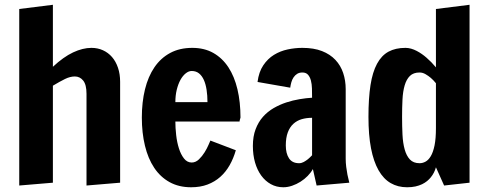

<svg xmlns="http://www.w3.org/2000/svg" viewBox="-20 -770 2044 803"><path d="M341.8 -377.4Q341.8 -416 327.9 -433.1Q314 -450.2 293 -450.2Q273.4 -450.2 252 -439.7Q230.5 -429.2 201.2 -411.6V-5.9L60.5 5.9V-732.4L201.2 -750V-490.7Q245.1 -531.7 285.6 -550.8Q326.2 -569.8 362.3 -569.8Q388.7 -569.8 410.6 -559.8Q432.6 -549.8 448.5 -531.5Q464.4 -513.2 473.4 -486.8Q482.4 -460.4 482.4 -427.7V-5.9L341.8 5.9Z M713.4 -261.7Q713.4 -235.4 716.8 -205.1Q720.2 -174.8 728.3 -149.4Q736.3 -124 749.5 -107.2Q762.7 -90.3 781.7 -90.3Q798.3 -90.3 812 -103.5Q825.7 -116.7 835.9 -133.3Q846.2 -149.9 852.3 -164.6Q858.4 -179.2 859.9 -182.1L966.3 -141.6Q956.5 -107.4 940.4 -79.1Q924.3 -50.8 901.4 -30.3Q878.4 -9.8 848.1 1.7Q817.9 13.2 779.3 13.2Q728 13.2 689.2 -8.3Q650.4 -29.8 624.8 -68.4Q599.1 -106.9 586.2 -160.6Q573.2 -214.4 573.2 -278.3Q573.2 -342.8 586.4 -396.5Q599.6 -450.2 626 -488.8Q652.3 -527.3 691.9 -548.6Q731.4 -569.8 784.2 -569.8Q834.5 -569.8 872.1 -548.6Q909.7 -527.3 935.1 -488.8Q960.4 -450.2 973.1 -396.5Q985.8 -342.8 985.8 -278.3L983.9 -271.5Q982.9 -268.6 982.4 -265.9Q981.9 -263.2 981.9 -261.7ZM847.7 -342.8Q847.7 -370.6 844 -394.5Q840.3 -418.5 832.5 -435.8Q824.7 -453.1 812.3 -463.1Q799.8 -473.1 781.7 -473.1Q769 -473.1 756.6 -463.1Q744.1 -453.1 734.6 -435.8Q725.1 -418.5 719.2 -394.5Q713.4 -370.6 713.4 -342.8Z M1037.6 -159.7Q1037.6 -199.7 1049.1 -229.7Q1060.5 -259.8 1079.8 -281.5Q1099.1 -303.2 1124.5 -317.9Q1149.9 -332.5 1177.5 -341.6Q1205.1 -350.6 1232.9 -355.2Q1260.7 -359.9 1285.2 -361.3Q1285.2 -380.9 1284.7 -399.7Q1284.2 -418.5 1280.3 -433.3Q1276.4 -448.2 1268.1 -457.5Q1259.8 -466.8 1244.6 -466.8Q1231.9 -466.8 1222.9 -461.2Q1213.9 -455.6 1207.8 -446.5Q1201.7 -437.5 1198.5 -426Q1195.3 -414.6 1193.8 -403.3L1057.1 -427.2Q1062.5 -469.2 1081.1 -496.8Q1099.6 -524.4 1125.7 -540.5Q1151.9 -556.6 1182.9 -563.2Q1213.9 -569.8 1244.6 -569.8Q1292.5 -569.8 1326.7 -556.4Q1360.8 -543 1382.8 -519.5Q1404.8 -496.1 1415.3 -464.6Q1425.8 -433.1 1425.8 -397V-106Q1425.8 -89.4 1428 -71.8Q1430.2 -54.2 1433.1 -39.6Q1436.5 -22.5 1440.9 -5.9L1304.2 5.9L1288.6 -63Q1280.3 -47.9 1266.8 -34.2Q1253.4 -20.5 1236.8 -10Q1220.2 0.5 1201.7 6.8Q1183.1 13.2 1165 13.2Q1136.2 13.2 1112.8 0.2Q1089.4 -12.7 1072.5 -35.9Q1055.7 -59.1 1046.6 -90.6Q1037.6 -122.1 1037.6 -159.7ZM1175.3 -161.6Q1175.3 -128.4 1188.7 -107.9Q1202.1 -87.4 1231 -87.4Q1240.7 -87.4 1250.2 -92.5Q1259.8 -97.7 1267.6 -104Q1276.4 -111.3 1285.2 -120.6V-277.3Q1261.7 -277.3 1241.7 -271.5Q1221.7 -265.6 1206.8 -252Q1191.9 -238.3 1183.6 -216.1Q1175.3 -193.8 1175.3 -161.6Z M1837.4 5.9 1803.2 -70.3Q1796.9 -46.9 1781.7 -28.3Q1775.4 -20.5 1766.4 -12.9Q1757.3 -5.4 1745.1 0.5Q1732.9 6.3 1717.5 9.8Q1702.1 13.2 1682.6 13.2Q1644 13.2 1614 -4.2Q1584 -21.5 1563.2 -57.9Q1542.5 -94.2 1531.7 -149.7Q1521 -205.1 1521 -281.2Q1521 -358.9 1529.5 -413.8Q1538.1 -468.8 1556.9 -503.4Q1575.7 -538.1 1605 -554Q1634.3 -569.8 1675.8 -569.8Q1687.5 -569.8 1699.5 -566.4Q1711.4 -563 1722.7 -557.1Q1733.9 -551.3 1744.4 -543.9Q1754.9 -536.6 1763.7 -528.8Q1784.7 -510.7 1803.2 -488.3V-732.4L1943.8 -750V-5.9ZM1803.2 -421.9Q1793 -434.6 1781.7 -444.3Q1772 -452.6 1759.8 -459.7Q1747.6 -466.8 1734.9 -466.8Q1709 -466.8 1694.3 -452.4Q1679.7 -438 1672.4 -412.8Q1665 -387.7 1663.3 -353.8Q1661.6 -319.8 1661.6 -281.2Q1661.6 -242.2 1663.3 -207Q1665 -171.9 1672.4 -145.3Q1679.7 -118.7 1694.3 -103Q1709 -87.4 1734.9 -87.4Q1747.6 -87.4 1759.8 -94Q1772 -100.6 1781.7 -116.9Q1791.5 -133.3 1797.4 -161.9Q1803.2 -190.4 1803.2 -234.4Z"/></svg>

Font: Francois One
Style: Regular
Weight: 400
Designer: Vernon Adams
Foundry: vernon adams
Version: Version 1.000